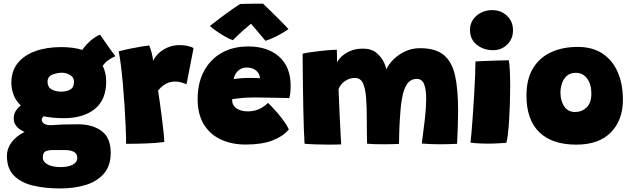

<svg xmlns="http://www.w3.org/2000/svg" viewBox="-20 -787 3474 1056"><path d="M331.5 -137Q269.5 -137 220 -147.5Q209.5 -138 209.5 -127.5Q209.5 -116.5 222 -107.5Q234.5 -98.5 259.5 -98.5Q290 -101 323.2 -102.2Q356.5 -103.5 409.5 -103.5Q489 -103.5 539 -66.2Q589 -29 589 53Q589 125 551.2 168.2Q513.5 211.5 450.2 230.5Q387 249.5 310.5 249.5Q230.5 249.5 164 234.2Q97.5 219 57.8 180Q18 141 18 70Q18 30.5 43.2 -3.8Q68.5 -38 115 -61.5Q82 -76.5 68.8 -94.8Q55.5 -113 55.5 -134.5Q55.5 -161 68 -179Q80.5 -197 94.5 -207Q66.5 -233.5 54.5 -266Q42.5 -298.5 42.5 -332Q42.5 -397 78 -440.5Q113.5 -484 175.2 -506Q237 -528 317 -528Q383.5 -528 433 -512.5Q449 -537.5 476.5 -561.8Q504 -586 530.5 -596.5Q539 -584 554.2 -561.8Q569.5 -539.5 586 -516.5Q602.5 -493.5 614.5 -478Q595 -469.5 576.2 -456.5Q557.5 -443.5 545 -424.5Q564 -387 564 -338.5Q564 -237.5 500.8 -187.2Q437.5 -137 331.5 -137ZM316 -283Q347.5 -283 367.2 -295Q387 -307 387 -337.5Q387 -361 366 -374Q345 -387 321.5 -387Q294 -387 267.8 -376.5Q241.5 -366 241.5 -336.5Q241.5 -308 263.5 -295.5Q285.5 -283 316 -283ZM314 132Q355 132 380 118.8Q405 105.5 405 81Q405 58 386.2 48.2Q367.5 38.5 342 38.5H267.5Q242.5 38.5 229 46.2Q215.5 54 215.5 79.5Q215.5 102.5 241.5 117.2Q267.5 132 314 132Z M821.5 -451Q830.5 -472 851 -492.2Q871.5 -512.5 901.8 -525.8Q932 -539 969 -539Q991.5 -539 1013.5 -534Q1035.5 -529 1044.5 -522L1006 -324Q995.5 -328 979 -333.2Q962.5 -338.5 943.5 -338.5Q914.5 -338.5 891.5 -325.5Q868.5 -312.5 849.5 -289Q853.5 -263.5 859.2 -222.5Q865 -181.5 870.5 -137.5Q876 -93.5 879.8 -57.8Q883.5 -22 883.5 -6Q839 0 783 2Q727 4 673.5 4Q673.5 -35 671.2 -89.8Q669 -144.5 665 -205.5Q661 -266.5 655.8 -325Q650.5 -383.5 644.5 -430.8Q638.5 -478 632.5 -504.5Q663.5 -513 699.8 -520.2Q736 -527.5 764.5 -532Q793 -536.5 800.5 -537Q806.5 -524.5 814 -497.2Q821.5 -470 821.5 -451Z M1568.5 -75Q1536.5 -37 1478.8 -14.5Q1421 8 1330.5 8Q1254.5 8 1194.8 -19.8Q1135 -47.5 1101 -103Q1067 -158.5 1067 -242.5Q1067 -329.5 1101.2 -394.5Q1135.5 -459.5 1198 -495.5Q1260.5 -531.5 1345.5 -531.5Q1452.5 -531.5 1515.5 -475.2Q1578.5 -419 1578.5 -316Q1578.5 -296 1577 -280.8Q1575.5 -265.5 1571.5 -247.5Q1563.5 -248 1536.2 -248.5Q1509 -249 1475.8 -249.5Q1442.5 -250 1415 -250.5Q1387.5 -251 1379 -251Q1340.5 -251 1307.8 -247.8Q1275 -244.5 1256.5 -241Q1256.5 -227 1260 -217Q1268 -196 1291 -185.2Q1314 -174.5 1343 -174.5Q1371 -174.5 1397.8 -184Q1424.5 -193.5 1454 -221Q1457 -218.5 1471.8 -203.5Q1486.5 -188.5 1505.5 -166.5Q1524.5 -144.5 1542 -120.2Q1559.5 -96 1568.5 -75ZM1265 -352Q1279 -354.5 1301.5 -356.5Q1324 -358.5 1354.5 -358.5Q1372 -358.5 1387.5 -358Q1403 -357.5 1409.5 -357Q1409.5 -363.5 1407 -372Q1401.5 -390.5 1383 -403Q1364.5 -415.5 1338.5 -415.5Q1314 -415.5 1298 -404.2Q1282 -393 1274.2 -378Q1266.5 -363 1265 -352ZM1426.5 -767Q1445.5 -749 1471.2 -723.8Q1497 -698.5 1522.8 -672.8Q1548.5 -647 1566.5 -626.5Q1535.5 -605 1501 -587.8Q1466.5 -570.5 1440 -562.5Q1417.5 -590 1394.8 -616.5Q1372 -643 1360.5 -656.5Q1344 -643 1315.2 -617.8Q1286.5 -592.5 1261 -566Q1244 -571.5 1220.5 -584.5Q1197 -597.5 1174 -613.5Q1151 -629.5 1134.5 -644Q1165 -668.5 1198 -693.2Q1231 -718 1258.8 -737.2Q1286.5 -756.5 1301.5 -765Q1312 -765.5 1337 -766Q1362 -766.5 1388 -766.8Q1414 -767 1426.5 -767Z M1655 3.5Q1653 -26 1651.2 -77.2Q1649.5 -128.5 1648.2 -189.2Q1647 -250 1646.2 -309.8Q1645.5 -369.5 1645 -418Q1644.5 -466.5 1644.5 -491.5Q1659.5 -495.5 1684.5 -499.2Q1709.5 -503 1738 -506.2Q1766.5 -509.5 1791.8 -511.5Q1817 -513.5 1832.5 -513.5Q1833.5 -496.5 1833.5 -474.8Q1833.5 -453 1833.5 -442.5Q1837 -454 1854.5 -472.2Q1872 -490.5 1902.8 -505Q1933.5 -519.5 1976 -519.5Q2023.5 -519.5 2051 -496Q2078.5 -472.5 2093 -441.5Q2097 -433 2100 -423.8Q2103 -414.5 2105 -406Q2118 -434.5 2145 -461Q2172 -487.5 2209.2 -504.8Q2246.5 -522 2290 -522Q2375.5 -522 2420.8 -484.5Q2466 -447 2482.8 -371.5Q2499.5 -296 2499.5 -181.5Q2499.5 -140.5 2498 -94.2Q2496.5 -48 2494 4Q2471.5 5 2447.2 5.8Q2423 6.5 2399.5 6.5Q2374.5 6.5 2349.8 5.5Q2325 4.5 2300 2.5Q2310 -72 2317 -134.5Q2324 -197 2324 -243Q2324 -296 2312.5 -324.5Q2301 -353 2272.5 -353Q2237.5 -353 2218.2 -323.8Q2199 -294.5 2190.5 -242.5Q2182 -190.5 2178.5 -122Q2177 -93 2175.8 -61.2Q2174.5 -29.5 2174.5 4.5Q2163 5 2140.8 5.8Q2118.5 6.5 2093.5 6.5Q2064 6.5 2037.2 5.8Q2010.5 5 1999 3.5Q1998 -30.5 1997.8 -59.8Q1997.5 -89 1997.5 -121Q1997.5 -196.5 1993.5 -249.5Q1989.5 -302.5 1975.8 -330.5Q1962 -358.5 1931.5 -358.5Q1903 -358.5 1877.8 -341.5Q1852.5 -324.5 1842 -296.5Q1845 -217 1848.2 -150Q1851.5 -83 1853.8 -41Q1856 1 1856.5 7Q1850.5 7.5 1829.2 8Q1808 8.5 1792 8.5Q1752 8.5 1712.2 7Q1672.5 5.5 1655 3.5Z M2692 -511Q2639.5 -511 2602.2 -541Q2565 -571 2565 -622Q2565 -656 2582.5 -680.5Q2600 -705 2627.8 -718.2Q2655.5 -731.5 2686 -731.5Q2735 -731.5 2768.2 -700.5Q2801.5 -669.5 2801.5 -620Q2801.5 -573.5 2769.8 -542.2Q2738 -511 2692 -511ZM2765 -1.5Q2756 -1 2726.2 1Q2696.5 3 2663 3Q2640 3 2615.8 1.8Q2591.5 0.5 2567.5 -2.5Q2569.5 -15.5 2573 -55Q2576.5 -94.5 2580.2 -148.2Q2584 -202 2587.5 -259.5Q2591 -317 2593 -367.5Q2595 -418 2595 -449Q2608 -450 2632.2 -451Q2656.5 -452 2684.5 -453Q2712.5 -454 2738 -454.8Q2763.5 -455.5 2778.5 -455.5Q2782 -438.5 2784 -399.8Q2786 -361 2786 -313.5Q2786 -268.5 2784.5 -220.2Q2783 -172 2780.2 -127.8Q2777.5 -83.5 2773.5 -50Q2769.5 -16.5 2765 -1.5Z M3149.5 8.5Q3016 8.5 2945.8 -60.2Q2875.5 -129 2875.5 -261Q2875.5 -352 2911.5 -411.2Q2947.5 -470.5 3011 -499.8Q3074.5 -529 3157.5 -529Q3239.5 -529 3294.8 -491.8Q3350 -454.5 3378 -389.2Q3406 -324 3406 -239Q3406 -126.5 3340 -59Q3274 8.5 3149.5 8.5ZM3143 -171Q3180 -171 3206.2 -196Q3232.5 -221 3232.5 -272.5Q3232.5 -323.5 3209.2 -355Q3186 -386.5 3147.5 -386.5Q3116 -386.5 3097.2 -369.5Q3078.5 -352.5 3070.5 -327.5Q3062.5 -302.5 3062.5 -278.5Q3062.5 -233 3083 -202Q3103.5 -171 3143 -171Z"/></svg>

Font: Grandstander Black
Style: Regular
Weight: 900
Designer: Tyler Finck
Foundry: Etcetera Type Co
Version: Version 1.200; ttfautohint (v1.8.3)